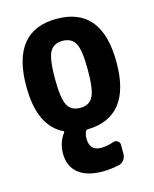

<svg xmlns="http://www.w3.org/2000/svg" viewBox="-113 -606 726 903"><g transform="rotate(-15 250.0 -155.0)"><path d="M188 -130.4Q206.1 -96.7 250 -96.7Q293.9 -96.7 312 -130.4Q330.1 -164.1 330.1 -260.3Q330.1 -356.4 312 -389.6Q293.9 -422.9 250 -422.9Q206.1 -422.9 188 -389.6Q169.9 -356.4 169.9 -260.3Q169.9 -164.1 188 -130.4ZM469.7 -259.8Q469.7 4.9 256.8 9.8Q250 9.8 249 13.7Q240.2 29.3 240.2 49.8Q240.2 109.4 294.9 110.4Q325.2 110.4 358.4 98.6Q369.1 94.7 379.4 101.6Q389.6 108.4 389.6 120.1V165Q389.6 180.7 380.4 193.4Q371.1 206.1 356.4 210Q313.5 219.7 275.4 219.7Q198.2 219.7 156.7 186Q115.2 152.3 115.2 89.8Q115.2 36.1 146.5 -4.9Q148.4 -9.8 146.5 -10.7Q30.3 -65.4 30.3 -259.8Q30.3 -530.3 250 -530.3Q469.7 -530.3 469.7 -259.8Z"/></g></svg>

Font: Rounded-L Mgen+ 1m bold
Style: Bold
Weight: 700
Designer: [Source Han Sans]
Ryoko NISHIZUKA  (kana & ideographs); Paul D. Hunt (Latin, Greek & Cyrillic); Wenlong ZHANG  (bopomofo
Version: Version 1.059.20150602